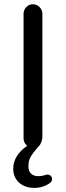

<svg xmlns="http://www.w3.org/2000/svg" viewBox="-20 -708 318 927"><path d="M43.9 106.4Q43.9 74.2 61.5 45.9Q79.1 17.6 111.3 -3.9Q93.8 -18.6 93.8 -39.1V-641.6Q93.8 -660.2 106.9 -673.8Q120.1 -687.5 138.7 -687.5Q157.2 -687.5 170.9 -673.8Q184.6 -660.2 184.6 -641.6V-48.8Q184.6 -27.3 172.9 -8.8Q168.9 -2.9 160.2 5.9Q136.7 33.2 127 50.8Q117.2 68.4 117.2 94.7Q117.2 118.2 129.9 130.4Q142.6 142.6 166 142.6Q181.6 142.6 200.2 136.7L203.1 135.7L209 134.8Q218.8 134.8 225.1 141.1Q231.4 147.5 231.4 157.2Q231.4 168 220.7 175.8Q187.5 199.2 145.5 199.2Q100.6 199.2 72.3 173.8Q43.9 148.4 43.9 106.4Z"/></svg>

Font: jf-openhuninn-1.1
Style: Regular
Weight: 400
Designer: [Kosugi Maru]
      Designed by Motoya company      

      [Varela Round]
      Joe Prince(Latin component); Avraham Co
Foundry: justfont CO.,LTD.
Version: 1.1